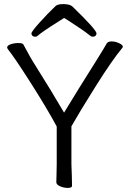

<svg xmlns="http://www.w3.org/2000/svg" viewBox="-20 -912 640 941"><path d="M20 -669Q15 -676 15 -679Q15 -689 32 -695Q49 -701 69 -701Q90 -701 94 -695Q98 -689 106 -673Q114 -657 128 -633Q130 -629 133.5 -623.5Q137 -618 141 -611Q239 -455 294 -360Q353 -458 462 -631Q490 -676 503 -699Q509 -709 527 -709Q545 -709 563.5 -700.5Q582 -692 582 -683Q582 -682 580 -678Q530 -618 449.5 -490Q369 -362 330 -293V-107L332 -52L333 -1Q333 9 312 9Q293 9 274.5 1Q256 -7 256 -19Q256 -40 257 -55L258 -108V-292Q209 -383 129.5 -507.5Q50 -632 20 -669ZM266 -806Q189 -758 165 -737Q160 -732 152 -732Q144 -732 139 -736.5Q134 -741 134 -748Q134 -757 174 -801.5Q214 -846 253 -883Q263 -892 291 -892Q305 -892 317 -889Q329 -886 335 -880Q453 -766 453 -748Q453 -741 448 -736.5Q443 -732 435 -732Q427 -732 422 -737Q390 -763 317 -810Q314 -812 294 -824Z"/></svg>

Font: Iansui
Style: Regular
Weight: 400
Designer: But Ko / Fontworks Inc.
Foundry: zi-hi.com / Fontworks Inc.
Version: Version 1.002